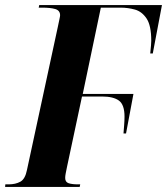

<svg xmlns="http://www.w3.org/2000/svg" viewBox="-41 -734 656 754"><path d="M-21 0 -20 -10H-7Q20 -10 39 -20.5Q58 -31 65 -67L186 -628Q190 -648 192.5 -659Q195 -670 195 -674Q195 -693 176 -698.5Q157 -704 125 -704H111L113 -714H595L559 -524H549Q551 -542 552 -555.5Q553 -569 553 -574Q553 -634 534.5 -661.5Q516 -689 488.5 -696.5Q461 -704 433 -704H355L284 -365H483L454 -210H444Q445 -224 446.5 -242Q448 -260 448 -276Q448 -323 426 -339Q404 -355 360 -355H281L222 -78Q219 -63 217 -53Q215 -43 215 -35Q215 -19 228.5 -14.5Q242 -10 265 -10H274L272 0Z"/></svg>

Font: Noto Serif Display ExtraCondensed ExtraBold
Style: Italic
Weight: 800
Width: 2
Italic angle: -12°
Designer: Monotype Design Team
Foundry: Monotype Imaging Inc.
Version: Version 2.009